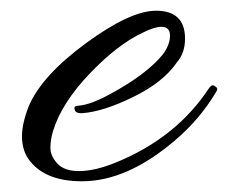

<svg xmlns="http://www.w3.org/2000/svg" viewBox="-20 -311 425 358"><path d="M271 -291Q325 -291 325 -239Q325 -212 310 -195Q285 -158 229 -130.5Q173 -103 134 -100Q120 -99 119 -108Q118 -112 121.5 -113Q125 -114 127 -114Q150 -116 186 -136Q253 -172 284 -210Q297 -228 297 -244.5Q297 -261 281 -261Q268 -261 246 -250Q199 -228 147 -173.5Q95 -119 79 -67Q74 -51 74 -35.5Q74 -20 87 -6Q100 8 127 8Q157 8 196 -8Q309 -54 370 -147Q376 -155 381 -150Q385 -148 385 -145Q385 -142 382 -138Q352 -88 306 -49Q217 27 133 27Q61 27 32 -16Q21 -33 21 -57Q21 -81 34 -114Q59 -171 141 -231Q223 -291 271 -291Z"/></svg>

Font: Allura
Style: Regular
Weight: 400
Designer: Robert E. Leuschke
Foundry: Robert E. Leuschke
Version: Version 1.004